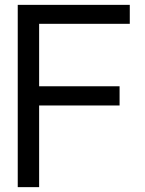

<svg xmlns="http://www.w3.org/2000/svg" viewBox="-20 -770 598 790"><path d="M141 -672V-415H472V-336H141V0H53V-750H514V-672Z"/></svg>

Font: Oakes Grotesk
Style: Regular
Weight: 400
Designer: Samuel Oakes
Foundry: Samuel Oakes
Version: Version 1.000;PS 001.000;hotconv 1.0.88;makeotf.lib2.5.64775